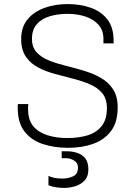

<svg xmlns="http://www.w3.org/2000/svg" viewBox="-20 -716 667 943"><path d="M315 10Q247 10 190.5 -8.5Q134 -27 100.5 -70Q67 -113 67 -187Q67 -191 67 -196Q67 -201 68 -205H119Q118 -198 118 -191.5Q118 -185 118 -178Q118 -126 144 -95.5Q170 -65 214 -51.5Q258 -38 311 -38Q365 -38 409 -51Q453 -64 479 -96.5Q505 -129 505 -185Q505 -231 482 -258.5Q459 -286 421.5 -302Q384 -318 339 -329.5Q294 -341 249.5 -353Q205 -365 167.5 -384.5Q130 -404 107 -437.5Q84 -471 84 -524Q84 -583 115.5 -621Q147 -659 199 -677.5Q251 -696 311 -696Q374 -696 425.5 -678Q477 -660 507.5 -620.5Q538 -581 538 -516V-503H488V-525Q488 -567 464 -594Q440 -621 400.5 -634.5Q361 -648 312 -648Q264 -648 224 -636Q184 -624 160.5 -597Q137 -570 137 -525Q137 -484 160 -459Q183 -434 220.5 -419Q258 -404 303 -393Q348 -382 392.5 -368.5Q437 -355 474.5 -334Q512 -313 535 -278Q558 -243 558 -188Q558 -115 524.5 -71.5Q491 -28 436 -9Q381 10 315 10ZM296 207Q277 207 256.5 204Q236 201 218 194V148Q228 153 245 157Q262 161 287 161Q315 161 339 150Q363 139 363 107Q363 84 344 72.5Q325 61 305 61H283V27H308Q335 27 359.5 35Q384 43 399 62Q414 81 414 116Q414 152 394 172Q374 192 346.5 199.5Q319 207 296 207Z"/></svg>

Font: Chivo Medium Thin
Style: Regular
Weight: 250
Version: Version 2.002